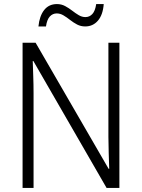

<svg xmlns="http://www.w3.org/2000/svg" viewBox="-20 -924 698 944"><path d="M567 0H504L144 -624H141Q142 -587 143.5 -548Q145 -509 145 -466V0H91V-714H155L514 -94H517Q516 -128 514.5 -171.5Q513 -215 513 -251V-714H567ZM169 -794Q174 -845 197 -874.5Q220 -904 260 -904Q282 -904 300.5 -894Q319 -884 335 -871.5Q351 -859 367 -849.5Q383 -840 400 -840Q420 -840 434 -855Q448 -870 453 -904H490Q486 -851 461.5 -822.5Q437 -794 399 -794Q377 -794 359 -803.5Q341 -813 324.5 -826Q308 -839 292 -848.5Q276 -858 259 -858Q239 -858 225 -843Q211 -828 206 -794Z"/></svg>

Font: Noto Sans Lao Looped SemiCondensed Light
Style: Regular
Weight: 300
Width: 4
Designer: Mark Frömberg, Ben Mitchell
Foundry: The Fontpad Ltd
Version: Version 1.002; ttfautohint (v1.8.4.7-5d5b)